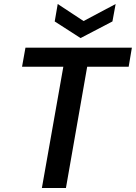

<svg xmlns="http://www.w3.org/2000/svg" viewBox="-20 -938 678 958"><path d="M189 0 296 -605H90L107 -700H638L622 -605H415L309 0ZM557 -918 541 -831 382 -748 253 -831 268 -918 397 -833Z"/></svg>

Font: DM Sans 20pt SemiBold
Style: Italic
Weight: 600
Italic angle: -10°
Version: Version 4.004;gftools[0.9.30]